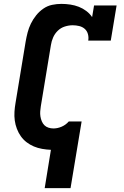

<svg xmlns="http://www.w3.org/2000/svg" viewBox="-20 -763 640 988"><path d="M210 205 242 8Q219 7 196.5 3Q174 -1 154 -9.5Q134 -18 117 -31Q100 -44 87.5 -61.5Q75 -79 67 -100Q59 -121 56 -143Q53 -165 54.5 -188Q56 -211 60 -234L112 -549Q116 -572 122 -595.5Q128 -619 139 -641.5Q150 -664 166 -684Q182 -704 203 -718.5Q224 -733 248 -738Q272 -743 296 -743Q319 -743 342 -739.5Q365 -736 385.5 -728Q406 -720 424 -706.5Q442 -693 454 -675L464 -735H580L550 -554H434Q437 -571 432.5 -587.5Q428 -604 416 -614.5Q404 -625 387.5 -629Q371 -633 354 -633Q334 -633 313.5 -626.5Q293 -620 277.5 -605Q262 -590 253.5 -570.5Q245 -551 242 -531L190 -216Q188 -203 187 -190Q186 -177 188 -164Q190 -151 195 -139Q200 -127 208.5 -118.5Q217 -110 229.5 -106Q242 -102 255 -102Q276 -102 297 -111Q318 -120 333 -137L334 -138H400L343 205Z"/></svg>

Font: Iosevka Slab XBdExObl
Style: Regular
Weight: 800
Width: 7
Italic angle: -9°
Monospace: yes
Designer: Belleve Invis
Foundry: Belleve Invis
Version: Version 11.1.0; ttfautohint (v1.8.3)